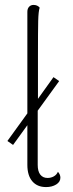

<svg xmlns="http://www.w3.org/2000/svg" viewBox="-20 -749 296 779"><path d="M225 -28Q225 -11 208 -0.5Q191 10 167 10Q131 10 111 -13.5Q91 -37 91 -80V-241L33 -161L10 -177L91 -289V-701Q91 -714 98 -721.5Q105 -729 116 -729Q132 -729 141 -718Q136 -704 135 -664Q134 -624 134 -522V-348L197 -436L220 -420L133 -300V-80Q133 -54 143.5 -40.5Q154 -27 173 -27Q187 -27 198.5 -33.5Q210 -40 215 -52Q225 -41 225 -28Z"/></svg>

Font: Arima Madurai ExtraLight
Style: Regular
Weight: 275
Designer: Joana Correia and Natanael Gama
Foundry: NDISCOVER
Version: Version 1.020